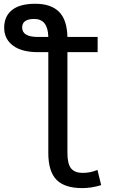

<svg xmlns="http://www.w3.org/2000/svg" viewBox="-20 -760 601 1011"><path d="M335 -565.4H494.1V-485.4H335V44.9Q335 103.5 354.5 127Q374 150.4 415 150.4Q456.1 150.4 493.2 134.8L512.7 214.8Q461.9 230.5 413.1 230.5Q320.3 230.5 277.3 186.5Q234.4 142.6 234.4 44.9V-485.4H179.7Q94.7 -485.4 48.3 -520Q2 -554.7 2 -614.3Q2 -673.8 43 -707Q84 -740.2 166 -740.2Q248 -740.2 290.5 -698.2Q333 -656.2 335 -565.4ZM96.7 -615.2Q96.7 -565.4 179.7 -565.4H234.4Q232.4 -660.2 160.2 -660.2Q96.7 -660.2 96.7 -615.2Z"/></svg>

Font: GenEi M Gothic v2 Medium
Style: Regular
Weight: 500
Version: Version 2.0